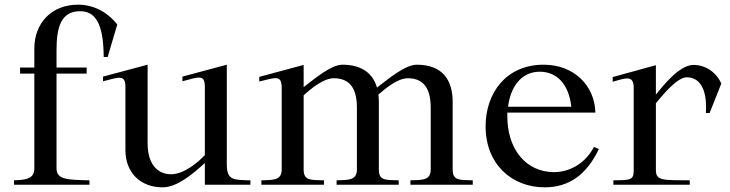

<svg xmlns="http://www.w3.org/2000/svg" viewBox="-20 -791 3124 822"><path d="M127 -584V-502H66V-476H127V-70C127 -22 85 -21 40 -19V0H363V-19C268 -21 222 -22 222 -70V-476H351V-502H222V-576C222 -676 242 -743 323 -743C387 -743 423 -693 424 -547H441L482 -686C439 -741 379 -771 314 -771C198 -771 127 -689 127 -584Z M421 -443C491 -461 517 -473 517 -418V-148C517 -54 579 11 676 11C741 11 809 -50 857 -93V0H1052V-19C979 -21 951 -18 951 -89V-514L761 -463V-443C835 -463 857 -473 857 -418V-127C828 -96 767 -45 713 -45C652 -45 612 -91 612 -177V-514L421 -463Z M1280 -65V-383C1308 -408 1363 -456 1409 -456C1464 -456 1508 -428 1508 -331V-65C1508 -16 1466 -21 1421 -19V0H1687V-19C1632 -21 1602 -16 1602 -65V-355C1602 -366 1601 -376 1600 -386C1629 -411 1681 -456 1726 -456C1779 -456 1824 -429 1824 -331V-65C1824 -16 1782 -21 1737 -19V0H2004V-19C1949 -21 1918 -16 1918 -65V-355C1918 -448 1875 -514 1764 -514C1715 -514 1642 -453 1594 -416C1577 -475 1531 -514 1446 -514C1398 -514 1328 -455 1280 -418V-513L1090 -462V-442C1163 -460 1186 -471 1186 -413V-65C1186 -16 1144 -21 1099 -19V0H1367V-19C1312 -21 1280 -16 1280 -65Z M2059 -250C2059 -89 2170 11 2312 11C2420 11 2493 -47 2544 -153L2523 -162C2479 -79 2404 -54 2353 -54C2231 -54 2152 -153 2152 -293V-309H2529C2526 -426 2436 -514 2308 -514C2145 -514 2059 -391 2059 -250ZM2155 -334C2165 -414 2208 -484 2291 -484C2363 -484 2415 -432 2426 -334Z M3002 -307H3018L3068 -433C3049 -478 3004 -513 2949 -513C2888 -513 2818 -423 2788 -386V-512L2603 -461V-441C2659 -457 2693 -471 2693 -415V-59C2693 -18 2674 -20 2606 -19V0H2933V-19C2819 -20 2788 -16 2788 -63V-349C2832 -403 2884 -460 2920 -460C2970 -460 3009 -419 3002 -307Z"/></svg>

Font: Ortica Linear
Style: Regular
Weight: 400
Designer: Benedetta Bovani
Foundry: Collletttivo
Version: Version 2.000;Glyphs 3.1.2 (3151)